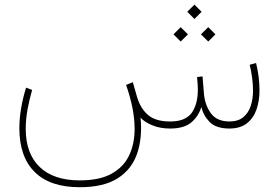

<svg xmlns="http://www.w3.org/2000/svg" viewBox="-20 -551 1194 823"><path d="M813.5 -531.2 844.2 -500.5 813.5 -469.7 782.7 -500.5ZM872.6 -434.6 903.3 -403.8 872.6 -373 841.3 -403.8ZM754.4 -434.6 785.6 -403.8 754.4 -373 723.6 -403.8ZM709 0Q665.5 0 631.6 -14.4Q597.7 -28.8 582.5 -46.9Q590.8 41 567.4 108.4Q543.9 175.8 483.9 213.6Q423.8 251.5 321.8 251.5Q194.3 251.5 128.7 186.3Q63 121.1 63 -1.5Q63 -43 70.6 -87.4Q78.1 -131.8 91.8 -175.3L117.7 -165.5Q106 -125 98.1 -82.5Q90.3 -40 90.3 1.5Q90.3 107.4 150.1 164.8Q210 222.2 321.8 222.2Q407.7 222.2 459.2 193.1Q510.7 164.1 533.9 114.3Q557.1 64.5 557.1 1.5Q557.1 -42 547.4 -90.1Q537.6 -138.2 520.5 -187L549.3 -198.7L568.4 -132.3Q583 -85 615.2 -57.6Q647.5 -30.3 709.5 -30.3Q774.9 -30.3 801.5 -67.1Q828.1 -104 828.1 -167.5Q828.1 -178.2 827.1 -192.4Q826.2 -206.5 824.7 -220.7L848.1 -223.6L854 -152.3Q857.4 -103 883.1 -66.7Q908.7 -30.3 963.4 -30.3Q1000.5 -30.3 1022.7 -48.6Q1044.9 -66.9 1054.7 -96.9Q1064.5 -127 1064.5 -161.6Q1064.5 -190.4 1060.5 -219.5Q1056.6 -248.5 1050.3 -273.4L1077.6 -280.8Q1092.3 -222.2 1092.3 -162.6Q1092.3 -119.6 1079.8 -82.8Q1067.4 -45.9 1039.3 -23.2Q1011.2 -0.5 964.4 0Q905.8 0 878.4 -28.3Q851.1 -56.6 843.3 -92.8Q830.6 -51.8 799.6 -25.9Q768.6 0 709 0Z"/></svg>

Font: Vazirmatn UI Thin
Style: Regular
Weight: 100
Designer: Saber Rastikerdar
Foundry: Saber Rastikerdar
Version: Version 33.003